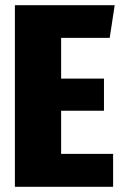

<svg xmlns="http://www.w3.org/2000/svg" viewBox="-20 -715 471 735"><path d="M419 -695 400 -570H214V-414H378V-291H214V-126H413V0H37V-695Z"/></svg>

Font: Fira Sans Extra Condensed ExtraBold
Style: Regular
Weight: 800
Width: 1
Designer: Carrois Corporate & Edenspiekermann AG
Foundry: Carrois Corporate GbR & Edenspiekermann AG
Version: Version 4.203